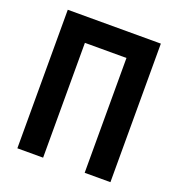

<svg xmlns="http://www.w3.org/2000/svg" viewBox="-126 -798 839 903"><g transform="rotate(20 293.0 -346.5)"><path d="M397 0H525.9V-693.4H60.1V0H189V-574.7H397Z"/></g></svg>

Font: Cascadia Mono NF
Style: Bold
Weight: 700
Monospace: yes
Designer: Aaron Bell
Foundry: Saja Typeworks
Version: Version 2404.023